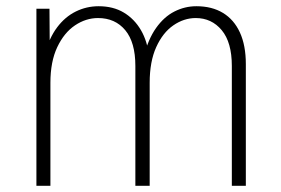

<svg xmlns="http://www.w3.org/2000/svg" viewBox="-20 -597 904 617"><path d="M770 0H725V-385Q725 -461 692.5 -500Q660 -539 609 -539Q571 -539 537 -515.5Q503 -492 482 -445.5Q461 -399 461 -331V0H415V-385Q415 -461 382.5 -500Q350 -539 295 -539Q256 -539 221 -515.5Q186 -492 164 -445.5Q142 -399 142 -331V0H97V-569H139L140 -423H124Q138 -475 163.5 -509Q189 -543 223.5 -560Q258 -577 297 -577Q344 -577 378 -556.5Q412 -536 433 -500Q454 -464 459 -415H442Q456 -471 481.5 -507Q507 -543 540.5 -560Q574 -577 611 -577Q661 -577 696.5 -555.5Q732 -534 751 -492.5Q770 -451 770 -391Z"/></svg>

Font: Yaldevi ExtraLight
Style: Regular
Weight: 200
Designer: Sol Matas, Rajitha Manaperi, Kosala Senevirathne
Foundry: Mooniak
Version: Version 1.100